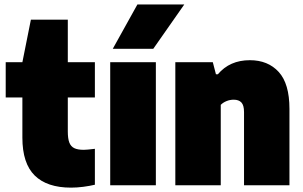

<svg xmlns="http://www.w3.org/2000/svg" viewBox="-20 -828 1354 858"><path d="M283 -392.5V-240.5Q283 -208.5 289.8 -191Q296.5 -173.5 311.8 -166Q327 -158.5 354.5 -158.5Q368 -158.5 404 -163V-2.5Q381 3 352.2 6.8Q323.5 10.5 297.5 10.5Q190 10.5 135 -43.8Q80 -98 80 -213V-392.5H5.5V-550H80L118 -740H283V-550H404V-392.5Z M472.5 0V-550H676.5V0ZM484 -610 594 -808H803.5L665 -610Z M763.5 -550H931L945 -496H953.5Q1006.5 -559 1096.5 -559Q1177.5 -559 1225.5 -506.5Q1273.5 -454 1273.5 -341.5V0H1070.5V-327Q1070.5 -357.5 1058.8 -370Q1047 -382.5 1024.5 -382.5Q1007.5 -382.5 992.2 -376.2Q977 -370 966.5 -359.5V0H763.5Z"/></svg>

Font: Encode Sans SemiCondensed Black
Style: Regular
Weight: 900
Width: 4
Designer: Multiple Designers
Foundry: Impallari Type
Version: Version 2.000